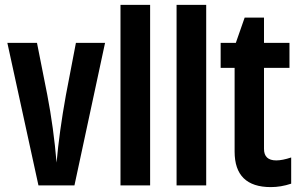

<svg xmlns="http://www.w3.org/2000/svg" viewBox="-20 -757 1224 784"><path d="M290 -582H409L284 0H137L10 -582H131L173 -370Q199 -235 211 -93Q222 -218 249 -368Z M472 -737H593V0H472Z M701 -737H822V0H701Z M1058 -685V-582H1162V-480H1058V-149Q1058 -102 1108 -102Q1133 -102 1169 -114V-7Q1127 7 1086 7Q938 7 938 -138V-480H881V-582H943L979 -685Z"/></svg>

Font: Khand SemiBold
Style: Regular
Weight: 600
Designer: Devanagari: Sanchit Sawaria, Jyotish Sonowal; Latin: Satya Rajpurohit
Foundry: Indian Type Foundry
Version: Version 1.101;PS 1.0;hotconv 1.0.78;makeotf.lib2.5.61930; tt